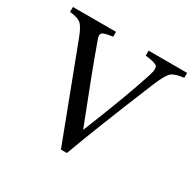

<svg xmlns="http://www.w3.org/2000/svg" viewBox="-145 -809 996 980"><g transform="rotate(30 352.5 -319.5)"><path d="M690 -650V-621Q638 -615 618 -598Q598 -580 570 -513Q435 -185 363 11H328L122 -531Q101 -586 82 -601Q63 -616 17 -621V-650H271V-621Q219 -615 210 -604Q205 -599 205 -591Q205 -579 213 -561Q264 -418 375 -135H377Q483 -398 529 -542Q538 -569 538 -584Q538 -595 534 -601Q523 -614 463 -621V-650Z"/></g></svg>

Font: Shafarik
Style: Regular
Weight: 400
Version: Version 1.001; ttfautohint (v1.8.4.7-5d5b)